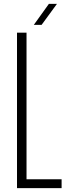

<svg xmlns="http://www.w3.org/2000/svg" viewBox="-20 -968 345 988"><path d="M67.5 0V-800H116.5V-45.5H297V0ZM154 -840 231.5 -948H273L194 -840Z"/></svg>

Font: Big Shoulders Text Thin ExtraLight
Style: Regular
Weight: 250
Version: Version 2.002